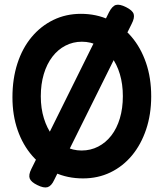

<svg xmlns="http://www.w3.org/2000/svg" viewBox="-20 -757 710 833"><path d="M340 17Q273 17 217 -8.5Q161 -34 120 -81Q79 -128 56.5 -192.5Q34 -257 34 -335Q34 -415 55.5 -481.5Q77 -548 117 -596Q157 -644 211.5 -670.5Q266 -697 331 -697Q398 -697 454 -671Q510 -645 550.5 -597.5Q591 -550 613.5 -484.5Q636 -419 636 -339Q636 -261 614 -195.5Q592 -130 552.5 -82.5Q513 -35 459 -9Q405 17 340 17ZM334 -104Q373 -104 406 -121Q439 -138 463 -169Q487 -200 500 -243.5Q513 -287 513 -340Q513 -392 500 -435.5Q487 -479 463 -510.5Q439 -542 406.5 -559Q374 -576 335 -576Q297 -576 264 -559Q231 -542 207 -510.5Q183 -479 170 -435.5Q157 -392 157 -339Q157 -287 170.5 -243.5Q184 -200 207.5 -169Q231 -138 263.5 -121Q296 -104 334 -104ZM142 46Q115 33 109 17.5Q103 2 116 -24L453 -704Q467 -731 483 -735.5Q499 -740 527 -726Q555 -712 560 -696Q565 -680 551 -653L215 24Q203 50 186.5 55Q170 60 142 46Z"/></svg>

Font: Fredoka SemiCondensed Medium
Style: Regular
Weight: 500
Width: 4
Designer: Ben Nathan
Foundry: Milena B. Brandão, Ben Nathan
Version: Version 2.001